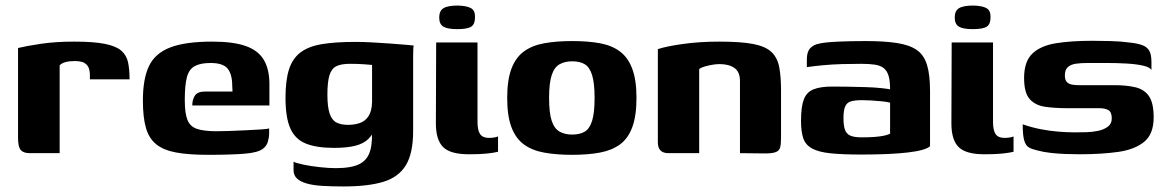

<svg xmlns="http://www.w3.org/2000/svg" viewBox="-20 -552 4198 692"><path d="M195 0H87Q65 0 55 -11Q45 -22 45 -55V-379Q73 -386 126.5 -394Q180 -402 247 -402Q317 -402 357.5 -394Q398 -386 417 -369.5Q436 -353 441.5 -327.5Q447 -302 447 -266H304V-280Q304 -304 295.5 -315Q287 -326 275 -329Q263 -332 250 -332Q230 -332 215.5 -328Q201 -324 195 -316Z M729 6Q659 6 614 -2.5Q569 -11 543 -32Q517 -53 506 -91Q495 -129 495 -190Q495 -268 517 -314Q539 -360 593.5 -381Q648 -402 745 -402Q821 -402 866 -386Q911 -370 931 -336Q951 -302 951 -249V-172H673Q673 -193 682.5 -207.5Q692 -222 718 -222H818L817 -243Q817 -284 800.5 -304.5Q784 -325 739 -325Q702 -325 681.5 -313.5Q661 -302 653.5 -273.5Q646 -245 646 -192Q646 -144 655.5 -120Q665 -96 690 -87.5Q715 -79 761 -79Q778 -79 807 -80Q836 -81 866.5 -82.5Q897 -84 920.5 -85.5Q944 -87 950 -89V-71Q950 -57 945.5 -41.5Q941 -26 928 -16Q910 -2 861.5 2Q813 6 729 6Z M1218 120Q1176 120 1142.5 118Q1109 116 1086 109.5Q1063 103 1050.5 91.5Q1038 80 1038 61Q1038 55 1038 45Q1038 35 1038 31Q1048 36 1074.5 41.5Q1101 47 1133 50.5Q1165 54 1190 54Q1248 54 1277 38.5Q1306 23 1315 -11.5Q1324 -46 1319 -100L1336 -98Q1325 -68 1307.5 -51Q1290 -34 1260 -26.5Q1230 -19 1184 -19Q1121 -19 1082.5 -34.5Q1044 -50 1026.5 -89Q1009 -128 1009 -200Q1009 -262 1021.5 -301.5Q1034 -341 1063 -363Q1092 -385 1140.5 -393Q1189 -401 1262 -401Q1284 -401 1316 -399.5Q1348 -398 1380.5 -395.5Q1413 -393 1438 -391Q1463 -389 1471 -388Q1470 -385 1469.5 -374Q1469 -363 1469 -348.5Q1469 -334 1469 -319V-80Q1469 1 1442.5 44Q1416 87 1361 103.5Q1306 120 1218 120ZM1235 -102Q1257 -102 1276.5 -108.5Q1296 -115 1308 -133Q1320 -151 1321 -184V-318Q1313 -319 1290 -320.5Q1267 -322 1241 -322Q1210 -322 1192.5 -313.5Q1175 -305 1167.5 -281Q1160 -257 1160 -211Q1160 -167 1168 -143Q1176 -119 1192.5 -110.5Q1209 -102 1235 -102Z M1670 4Q1603 4 1577 -22Q1551 -48 1551 -107L1552 -399H1701V-113Q1701 -82 1710.5 -68.5Q1720 -55 1742 -55Q1755 -55 1764 -57Q1773 -59 1775 -60V-5Q1771 -4 1760 -2Q1749 0 1728 2Q1707 4 1670 4ZM1628 -447Q1593 -447 1578 -456Q1563 -465 1563 -489Q1563 -513 1578.5 -522.5Q1594 -532 1630 -532Q1664 -531 1678.5 -522Q1693 -513 1692 -489Q1692 -465 1678.5 -456Q1665 -447 1628 -447Z M2042 6Q1985 6 1941 -2Q1897 -10 1867.5 -32Q1838 -54 1823 -94.5Q1808 -135 1808 -199Q1808 -263 1823 -303.5Q1838 -344 1867.5 -366Q1897 -388 1941 -396Q1985 -404 2042 -404Q2100 -404 2143 -396Q2186 -388 2215 -366Q2244 -344 2259 -303.5Q2274 -263 2274 -199Q2274 -135 2259 -94Q2244 -53 2214.5 -31.5Q2185 -10 2142 -2Q2099 6 2042 6ZM2042 -67Q2070 -67 2087.5 -77.5Q2105 -88 2114 -116.5Q2123 -145 2123 -199Q2123 -253 2114 -281.5Q2105 -310 2087.5 -320.5Q2070 -331 2042 -331Q2016 -331 1997 -320.5Q1978 -310 1968.5 -281.5Q1959 -253 1959 -199Q1959 -145 1968.5 -116.5Q1978 -88 1997 -77.5Q2016 -67 2042 -67Z M2389 0Q2351 0 2351 -39V-375Q2381 -385 2441 -393.5Q2501 -402 2573 -402Q2650 -402 2694.5 -393.5Q2739 -385 2760.5 -364.5Q2782 -344 2788.5 -310Q2795 -276 2795 -225V-56Q2795 -34 2792 -21.5Q2789 -9 2776.5 -4Q2764 1 2738 1L2647 0V-260Q2647 -293 2627 -307Q2607 -321 2573 -321Q2561 -321 2547 -318.5Q2533 -316 2520.5 -312.5Q2508 -309 2500 -303V0Z M3086 5Q3016 5 2973 0.5Q2930 -4 2906.5 -17Q2883 -30 2875 -54Q2867 -78 2867 -116Q2867 -167 2877 -193.5Q2887 -220 2912 -230Q2937 -240 2979 -240Q3004 -240 3036.5 -239.5Q3069 -239 3100.5 -238Q3132 -237 3155.5 -234.5Q3179 -232 3188 -230Q3188 -261 3182.5 -279Q3177 -297 3165 -306.5Q3153 -316 3133 -319Q3113 -322 3084 -322Q3049 -322 3014.5 -321Q2980 -320 2947.5 -317Q2915 -314 2888 -310V-338Q2888 -365 2900 -378Q2912 -391 2933 -395Q2956 -400 3001.5 -402Q3047 -404 3100 -404Q3167 -404 3212.5 -397Q3258 -390 3284 -372Q3310 -354 3321 -318.5Q3332 -283 3332 -224V-25Q3316 -10 3252.5 -2.5Q3189 5 3086 5ZM3085 -57Q3113 -57 3132.5 -58.5Q3152 -60 3166 -63Q3180 -66 3188 -70V-182Q3177 -185 3157.5 -187Q3138 -189 3118 -190Q3098 -191 3087 -191Q3063 -191 3048 -187Q3033 -183 3026.5 -169Q3020 -155 3020 -126Q3020 -101 3025 -85.5Q3030 -70 3044 -63.5Q3058 -57 3085 -57Z M3528 4Q3461 4 3435 -22Q3409 -48 3409 -107L3410 -399H3559V-113Q3559 -82 3568.5 -68.5Q3578 -55 3600 -55Q3613 -55 3622 -57Q3631 -59 3633 -60V-5Q3629 -4 3618 -2Q3607 0 3586 2Q3565 4 3528 4ZM3486 -447Q3451 -447 3436 -456Q3421 -465 3421 -489Q3421 -513 3436.5 -522.5Q3452 -532 3488 -532Q3522 -531 3536.5 -522Q3551 -513 3550 -489Q3550 -465 3536.5 -456Q3523 -447 3486 -447Z M3871 4Q3847 4 3820 3Q3793 2 3766.5 -1Q3740 -4 3718 -10Q3700 -14 3688.5 -20.5Q3677 -27 3671.5 -45.5Q3666 -64 3666 -104Q3697 -93 3730 -86.5Q3763 -80 3794.5 -77.5Q3826 -75 3853 -75Q3872 -75 3894.5 -75.5Q3917 -76 3938 -80.5Q3959 -85 3973 -95.5Q3987 -106 3987 -125Q3987 -148 3975 -155Q3963 -162 3943 -162H3829Q3783 -162 3747.5 -167Q3712 -172 3691.5 -194.5Q3671 -217 3671 -271Q3671 -330 3700.5 -358.5Q3730 -387 3785 -396Q3840 -405 3917 -405Q3945 -405 3982.5 -404Q4020 -403 4048 -399Q4079 -396 4096.5 -389.5Q4114 -383 4122 -369.5Q4130 -356 4130 -328V-300Q4124 -310 4099.5 -315.5Q4075 -321 4040.5 -323Q4006 -325 3968.5 -325Q3931 -325 3899 -325Q3877 -325 3858.5 -322.5Q3840 -320 3829 -310.5Q3818 -301 3818 -280Q3818 -264 3825 -256.5Q3832 -249 3844 -247Q3856 -245 3871 -245H3998Q4040 -245 4072 -237.5Q4104 -230 4121 -205.5Q4138 -181 4138 -129Q4138 -69 4104 -41Q4070 -13 4010 -4.5Q3950 4 3871 4Z"/></svg>

Font: Genos Thin
Style: Bold
Weight: 700
Version: Version 1.010